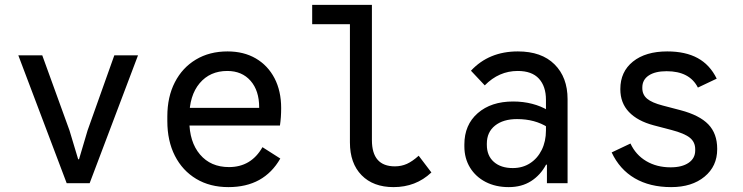

<svg xmlns="http://www.w3.org/2000/svg" viewBox="-20 -750 3040 786"><path d="M253 0 55 -523.5H153L264.5 -216L300 -98H303.5L338.5 -216L448 -523.5H545L347 0Z M915 16Q839.5 16 783.2 -17.8Q727 -51.5 696 -112.2Q665 -173 665 -254.5V-273.5Q665 -353.5 695.8 -413.2Q726.5 -473 782 -506.2Q837.5 -539.5 911.5 -539.5Q978 -539.5 1027.2 -510.8Q1076.5 -482 1103.8 -429.8Q1131 -377.5 1131 -307.5Q1131 -288.5 1129.8 -270.8Q1128.5 -253 1126 -236H721.5V-308.5H1041V-310.5Q1041 -379 1005.8 -419.2Q970.5 -459.5 910.5 -459.5Q839.5 -459.5 797.2 -409.2Q755 -359 755 -271V-257Q755 -169 798.8 -117.5Q842.5 -66 917.5 -66Q1008 -66 1054.5 -147.5L1127.5 -101Q1094 -42.5 1041 -13.2Q988 16 915 16Z M1591 16Q1508 16 1460.2 -32.8Q1412.5 -81.5 1412.5 -167V-730H1502.5V-176.5Q1502.5 -69 1596.5 -69Q1623 -69 1645.8 -79.2Q1668.5 -89.5 1694 -112.5L1746 -44Q1713.5 -13.5 1675 1.2Q1636.5 16 1591 16ZM1258 -651V-730H1460V-651Z M2062.5 16Q2009 16 1968 -5.2Q1927 -26.5 1904 -64.2Q1881 -102 1881 -151V-158.5Q1881 -239 1935.8 -286.8Q1990.5 -334.5 2080.5 -334.5Q2122 -334.5 2158.5 -325Q2195 -315.5 2223 -298.5V-228.5Q2170 -262.5 2096.5 -262.5Q2040 -262.5 2006.5 -235.8Q1973 -209 1973 -162V-157Q1973 -112.5 2001.8 -87.2Q2030.5 -62 2079 -62Q2119.5 -62 2150 -81.8Q2180.5 -101.5 2197.8 -136.5Q2215 -171.5 2215 -216V-341.5Q2215 -396.5 2186.2 -428Q2157.5 -459.5 2099.5 -459.5Q2022.5 -459.5 1964.5 -400.5L1908 -460.5Q1981.5 -539.5 2100 -539.5Q2197 -539.5 2250.2 -486.5Q2303.5 -433.5 2303.5 -344V0H2219V-76H2215.5Q2192.5 -33 2154 -8.5Q2115.5 16 2062.5 16Z M2727.5 16Q2640.5 16 2578.5 -20.2Q2516.5 -56.5 2484 -126L2561 -162.5Q2582.5 -116 2625.5 -90.5Q2668.5 -65 2725.5 -65Q2772 -65 2799 -83.5Q2826 -102 2826 -134V-139Q2826 -168.5 2804 -186.2Q2782 -204 2728.5 -218L2656 -237Q2590 -254.5 2554.8 -291.5Q2519.5 -328.5 2519.5 -384.5V-385.5Q2519.5 -456.5 2571.2 -498Q2623 -539.5 2711.5 -539.5Q2786.5 -539.5 2836.5 -512Q2886.5 -484.5 2914 -428L2837 -391.5Q2803 -458.5 2709 -458.5Q2662 -458.5 2635.8 -441Q2609.5 -423.5 2609.5 -392V-389Q2609.5 -362.5 2629 -346Q2648.5 -329.5 2693 -318L2765.5 -299Q2843.5 -278.5 2879.8 -240.8Q2916 -203 2916 -141V-139Q2916 -69.5 2864.2 -26.8Q2812.5 16 2727.5 16Z"/></svg>

Font: Google Sans Code
Style: Regular
Weight: 400
Monospace: yes
Designer: Google Sans Code Authors
Foundry: Google LLC
Version: Version 6.000